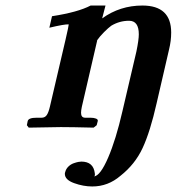

<svg xmlns="http://www.w3.org/2000/svg" viewBox="-20 -465 683 701"><path d="M478 -276.9Q486.8 -319.8 486.8 -339.8Q486.8 -389.2 451.2 -389.2Q416.5 -389.2 386.2 -371.1Q375.5 -363.3 359.9 -347.7Q344.2 -332 333 -315.9L335 -317.9L278.8 -75.2Q275.9 -61.5 275.9 -53.2Q275.9 -35.2 291 -35.2H310.1Q322.8 -35.2 330.6 -32Q338.4 -28.8 336.9 -22.9L333 -7.8L321.8 1Q240.2 -1 202.1 -1L85 1L78.1 -7.8L81.1 -22.9Q84 -35.2 113.8 -35.2H131.8Q144 -35.2 150.6 -44.7Q157.2 -54.2 162.1 -75.2L219.2 -319.8Q231 -371.1 231 -376Q215.8 -377 160.2 -363.8L169.9 -405.8Q264.6 -420.4 311 -444.8H365.2L353 -397.9Q418 -444.8 500 -444.8Q605 -444.8 605 -346.2Q605 -315.9 597.2 -284.2L551.8 -87.9Q528.3 16.1 500.7 75.4Q473.1 134.8 419.9 176.8Q374.5 215.8 316.9 215.8Q284.2 215.8 250.5 203.6Q216.8 191.4 216.8 169.9Q216.8 166 217.8 164.1Q220.7 151.9 229.5 143.3Q238.3 134.8 248.8 131.1Q259.3 127.4 266.1 126.2Q272.9 125 276.9 125Q321.3 125 326.2 168Q327.6 177.7 323.2 179.2Q346.2 176.8 374.8 110.6Q403.3 44.4 426.8 -58.1Z"/></svg>

Font: Linux Libertine
Style: Bold Italic
Weight: 700
Italic angle: -11.5°
Designer: Philipp H. Poll
Foundry: Philipp H. Poll
Version: Version 4.0.5